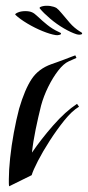

<svg xmlns="http://www.w3.org/2000/svg" viewBox="-20 -643 308 673"><path d="M175 -520Q156 -523 129 -534Q102 -545 76 -560.5Q50 -576 34 -591Q31 -594 42 -599Q53 -604 69 -604Q83 -604 92 -600Q100 -597 113.5 -584Q127 -571 145.5 -556Q164 -541 186 -531Q194 -528 194 -525Q194 -522 187.5 -520.5Q181 -519 175 -520ZM248 -523Q229 -529 204 -543.5Q179 -558 156 -577.5Q133 -597 119 -614Q117 -618 128.5 -621Q140 -624 156 -622Q169 -620 178 -615Q185 -610 197 -595.5Q209 -581 224.5 -563Q240 -545 261 -532Q268 -529 268 -525Q267 -522 260.5 -521.5Q254 -521 248 -523ZM12 10Q11 5 11 -1.5Q11 -8 11 -15Q11 -46 15.5 -89Q20 -132 28.5 -178Q37 -224 47 -262Q67 -330 91 -366Q115 -402 160 -418Q165 -420 178.5 -424.5Q192 -429 207 -435Q222 -441 233 -445Q244 -449 244 -449L248 -440L221 -428Q203 -420 184 -395.5Q165 -371 149 -338.5Q133 -306 124 -273Q114 -233 105 -189.5Q96 -146 92 -108Q124 -155 166.5 -203.5Q209 -252 250 -279L257 -269Q232 -254 205.5 -221Q179 -188 154.5 -150Q130 -112 113 -79Q96 -46 91 -29ZM175 -520Q156 -523 129 -534Q102 -545 76 -560.5Q50 -576 34 -591Q31 -594 42 -599Q53 -604 69 -604Q83 -604 92 -600Q100 -597 113.5 -584Q127 -571 145.5 -556Q164 -541 186 -531Q194 -528 194 -525Q194 -522 187.5 -520.5Q181 -519 175 -520Z"/></svg>

Font: Kings
Style: Regular
Weight: 400
Designer: Robert E. Leuschke
Foundry: Robert E. Leuschke
Version: Version 1.010; ttfautohint (v1.8.3)